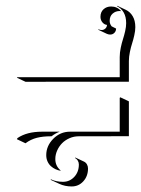

<svg xmlns="http://www.w3.org/2000/svg" viewBox="-20 -550 493 671"><path d="M39.1 -63.5 41 -67.4Q73.7 -89.8 127 -89.8H188.5Q172.1 -83.3 160.2 -73.7H157Q130.1 -73.7 108.8 -68.4Q87.4 -63 69.1 -49.3ZM39.1 -278.3 41 -280.3H398.4V-350.6Q398.4 -366 402 -383.1Q405.5 -400.1 409.7 -412.8Q413.8 -425.5 417.4 -441Q420.9 -456.5 420.9 -469Q420.9 -491.7 412.2 -506.5Q403.6 -521.2 389.2 -527.8L389.9 -529.8L419.9 -515.6Q434.8 -508.5 443.8 -493.3Q452.9 -478 452.9 -455.1Q452.9 -442.4 449.3 -426.6Q445.8 -410.9 441.7 -398.3Q437.5 -385.7 434 -368.7Q430.4 -351.6 430.4 -336.7V-264.4L69.1 -264.2ZM141.6 -7.8Q141.6 -40 166.1 -64.9Q190.7 -89.8 224.6 -89.8H398.4V-208L400.4 -210L430.4 -195.8V-74L254.6 -73.7Q238.3 -73.7 223.1 -67.1Q208 -60.5 197.1 -49.6Q186.3 -38.6 179.8 -24Q173.3 -9.5 173.3 5.9Q173.3 29.5 190.9 44.7L192.1 46.9Q182.9 45.4 174.1 41.4Q165.3 37.4 158 30.8Q150.6 24.2 146.1 14.2Q141.6 4.2 141.6 -7.8ZM157.2 78.6 158 76.7Q176.5 85.4 200 85.4Q223.4 85.4 239.5 68.2Q255.6 51 255.6 24.9Q255.6 17.3 251.8 11.2Q248 5.1 242.2 2.2L243.2 0.5L273.2 14.6Q279.8 17.6 283.7 24.2Q287.6 30.8 287.6 38.8Q287.6 65.7 271.2 83.6Q254.9 101.6 230.5 101.6Q206.8 101.6 187.3 92.5ZM323.7 -445.8 324 -447.8Q329.3 -445.1 335.2 -445.1Q342.5 -445.1 347.9 -450Q353.3 -454.8 354 -462.9Q344.5 -463.9 337.8 -472Q331.1 -480.2 331.1 -491.2Q331.1 -507.8 341.8 -517.6Q352.5 -527.3 368.4 -527.3Q389.4 -527.3 403.8 -511Q399.9 -511.5 398.4 -511.5Q383.8 -511.5 373.5 -502.3Q363.3 -493.2 363.3 -477.1Q363.3 -466.6 370.1 -458L385.7 -450.2Q385.7 -441.4 379.8 -435.3Q373.8 -429.2 365.2 -429.2Q359.4 -429.2 353.8 -431.6Z"/></svg>

Font: AgreloyOut1
Style: Medium
Weight: 400
Designer: gluk
Foundry: gluk
Version: Version 0.27